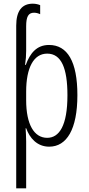

<svg xmlns="http://www.w3.org/2000/svg" viewBox="-20 -786 483 1042"><path d="M158 -766C100 -766 68 -728 68 -647V236H122V-19C122 -45 120 -70 119 -90H122C141 -37 181 10 247 10C342 10 400 -84 400 -270C400 -452 346 -542 246 -542C179 -542 143 -497 120 -434H116C120 -460 122 -484 122 -510V-643C122 -696 134 -717 165 -717C176 -717 187 -714 198 -709V-758C189 -762 174 -766 158 -766ZM236 -495C313 -495 346 -416 346 -269C346 -103 301 -38 236 -38C165 -38 122 -111 122 -242V-289C122 -417 162 -495 236 -495Z"/></svg>

Font: Noto Sans UI Condensed Light
Style: Regular
Weight: 300
Width: 3
Designer: Monotype Design Team
Foundry: Monotype Imaging Inc.
Version: Version 1.901